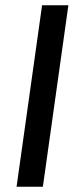

<svg xmlns="http://www.w3.org/2000/svg" viewBox="-20 -710 308 730"><path d="M240 -690 143 0H43L140 -690Z"/></svg>

Font: Exo 2 Medium
Style: Italic
Weight: 500
Italic angle: -8°
Designer: Natanael Gama
Foundry: Natanael Gama
Version: Version 2.010